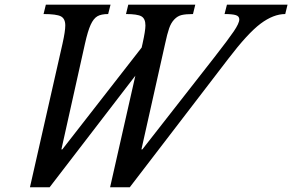

<svg xmlns="http://www.w3.org/2000/svg" viewBox="-20 -790 1248 820"><path d="M587.9 -151.9 896 -545.9Q955.1 -621.6 978.5 -656.2Q1002 -690.9 1002 -707Q1002 -720.7 987.3 -725.3Q972.7 -730 939 -730L949.2 -770H1208L1198.2 -730Q1147.9 -730 1093 -689Q1038.1 -647.9 955.1 -539.1L534.2 9.8H450.2L558.1 -466.8L191.9 9.8H107.9L247.1 -604Q258.8 -656.7 258.8 -681.2Q258.8 -710.4 240 -720.2Q221.2 -730 166 -730L175.8 -770H452.1L441.9 -730Q412.1 -730 395.8 -720.5Q379.4 -710.9 367.2 -684.3Q355 -657.7 342.8 -603L242.2 -151.9H246.1L585 -586.9L588.9 -604Q601.1 -659.2 601.1 -681.2Q601.1 -710.4 584 -720.2Q566.9 -730 518.1 -730L527.8 -770H814L804.2 -730Q773.4 -730 755.9 -725.8Q738.3 -721.7 724.4 -707Q710.4 -692.4 702.4 -669.2Q694.3 -646 685.1 -603L584 -151.9Z"/></svg>

Font: Libre Baskerville
Style: Italic
Weight: 400
Designer: Pablo Impallari, Rodrigo Fuenzalida
Foundry: Pablo Impallari, Rodrigo Fuenzalida
Version: Version 1.000